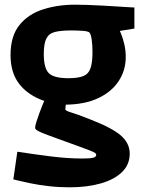

<svg xmlns="http://www.w3.org/2000/svg" viewBox="-20 -621 605 820"><path d="M277 179Q231 179 188 174Q145 169 111 162Q77 155 57 150Q37 145 37 145L54 27Q126 38 197.5 47Q269 56 332 56Q366 56 378.5 52.5Q391 49 391 40Q391 36 386.5 32.5Q382 29 366 22.5Q350 16 315 3.5Q280 -9 220 -31Q178 -46 159 -54Q140 -62 135 -66.5Q130 -71 130 -75Q130 -84 136 -102.5Q142 -121 149.5 -141.5Q157 -162 163 -176Q169 -190 169 -190Q100 -214 62.5 -262Q25 -310 25 -386Q25 -467 63 -514Q101 -561 164 -581Q227 -601 300 -601Q321 -601 353 -600Q385 -599 419.5 -597Q454 -595 485 -593Q516 -591 535 -590Q554 -589 554 -589V-499L492 -489Q492 -489 498.5 -473Q505 -457 511 -431.5Q517 -406 517 -377Q517 -321 487 -275Q457 -229 400 -202Q343 -175 261 -174Q261 -174 260 -165Q259 -156 259 -154Q259 -148 286 -140Q313 -132 363 -112Q459 -75 496.5 -42Q534 -9 534 35Q534 82 501 114Q468 146 410 162.5Q352 179 277 179ZM272 -287Q313 -287 335.5 -296Q358 -305 366.5 -329.5Q375 -354 375 -398Q375 -430 371.5 -453Q368 -476 362 -482Q356 -488 330.5 -489.5Q305 -491 285 -491Q240 -491 214.5 -484.5Q189 -478 178 -456.5Q167 -435 167 -390Q167 -329 189 -308Q211 -287 272 -287Z"/></svg>

Font: Ruda SemiBold
Style: Bold
Weight: 900
Designer: Mariela Monsalve and Angelina Sanchez
Foundry: Mariela Monsalve and Angelina Sanchez
Version: Version 2.000